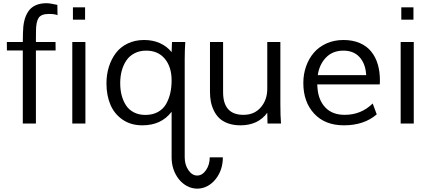

<svg xmlns="http://www.w3.org/2000/svg" viewBox="-20 -759 2646 1180"><path d="M200.7 -448.7V0H120.1V-448.7H22.5L22 -501H120.1L121.1 -555.7Q121.6 -597.2 128.9 -629.2Q136.2 -661.1 152.6 -686.8Q168.9 -712.4 197.5 -725.8Q226.1 -739.3 266.1 -739.3Q286.6 -739.3 332.5 -729L333.5 -666Q315.4 -673.3 279.8 -673.3Q232.9 -673.3 217 -648.4Q201.2 -623.5 201.2 -567.4L200.7 -501H321.3L321.8 -448.7Z M428.2 -713.9H502.9V-638.2H428.2ZM424.3 0V-501H504.9V0Z M1269 208H1349.6Q1349.6 284.7 1306.6 340.3Q1284.7 368.2 1257.3 383.3Q1226.1 400.4 1191.9 400.4Q1158.7 400.4 1127.4 383.3Q1099.6 368.2 1077.6 340.3Q1034.7 283.7 1034.7 208V-72.3Q971.7 11.2 855 11.2Q784.2 11.2 733.4 -23.7Q682.6 -58.6 658.4 -116Q634.3 -173.3 634.3 -247.1Q634.3 -300.8 649.2 -348.4Q664.1 -396 692.1 -433.1Q720.2 -470.2 764.9 -491.7Q809.6 -513.2 865.7 -513.2Q919.9 -513.2 963.1 -493.7Q1006.3 -474.1 1034.7 -438.5L1037.1 -501H1118.7Q1115.2 -448.2 1115.2 -397V208Q1115.2 253.4 1137.9 286.6Q1160.6 319.8 1191.9 319.8Q1223.1 319.8 1246.1 286.6Q1269 253.4 1269 208ZM873 -52.7Q918 -52.7 950.7 -70.8Q983.4 -88.9 1001 -120.1Q1018.6 -151.4 1026.6 -187.3Q1034.7 -223.1 1034.7 -265.1Q1034.7 -347.2 993.2 -397.5Q951.7 -447.8 878.4 -447.8Q838.4 -447.8 807.4 -431.9Q776.4 -416 757.3 -388.4Q738.3 -360.8 728.5 -325.2Q718.8 -289.6 718.8 -247.6Q718.8 -207 727.8 -172.9Q736.8 -138.7 754.6 -111.3Q772.5 -84 803 -68.4Q833.5 -52.7 873 -52.7Z M1622.6 -212.9V-501H1703.1V-120.1Q1703.1 -46.9 1707 0H1624L1622.6 -65.9Q1565.9 11.2 1457.5 11.2Q1414.6 11.2 1381.1 -1Q1347.7 -13.2 1327.4 -33Q1307.1 -52.7 1293.9 -80.3Q1280.8 -107.9 1275.6 -135.7Q1270.5 -163.6 1270.5 -194.8V-501H1351.1V-194.8Q1350.1 -53.2 1476.1 -53.2Q1543.5 -53.2 1583 -99.4Q1622.6 -145.5 1622.6 -212.9Z M1933.1 -297.4H2230.5L2230 -304.2Q2225.1 -369.6 2189 -408.7Q2152.8 -447.8 2090.3 -447.8Q2024.4 -447.8 1983.4 -405.3Q1942.4 -362.8 1933.1 -297.4ZM2270.5 -123 2295.4 -56.2Q2217.3 11.2 2093.8 11.2Q1977.5 11.2 1910.9 -60.5Q1844.2 -132.3 1844.2 -249Q1844.2 -303.2 1861.1 -351.1Q1877.9 -398.9 1908.9 -435.1Q1939.9 -471.2 1986.8 -492.2Q2033.7 -513.2 2090.8 -513.2Q2147.5 -513.2 2190.7 -494.6Q2233.9 -476.1 2261 -442.6Q2288.1 -409.2 2301.5 -364.5Q2314.9 -319.8 2314.9 -265.6Q2314.9 -255.9 2314 -240.2H1929.7L1931.2 -218.3Q1937 -142.6 1980 -97.9Q2022.9 -53.2 2098.6 -53.2Q2199.7 -53.2 2270.5 -123Z M2446.3 -713.9H2521V-638.2H2446.3ZM2442.4 0V-501H2522.9V0Z"/></svg>

Font: RGR Online_21
Style: Regular
Weight: 400
Italic angle: -12°
Designer: vernon adams
Foundry: vernon adams
Version: Version 1.000